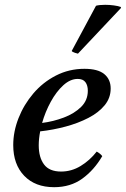

<svg xmlns="http://www.w3.org/2000/svg" viewBox="-20 -766 523 798"><path d="M440 -398Q440 -359 415 -328.5Q390 -298 347.5 -276Q305 -254 253 -240Q201 -226 147 -220Q141 -189 141 -162Q141 -112 163 -82.5Q185 -53 234 -53Q277 -53 315 -76Q353 -99 382 -136Q398 -127 405 -117Q371 -59 322 -23.5Q273 12 205 12Q126 12 80.5 -35.5Q35 -83 35 -163Q35 -219 57 -275Q79 -331 118.5 -377.5Q158 -424 212.5 -452Q267 -480 331 -480Q387 -480 413.5 -458Q440 -436 440 -398ZM155 -255Q202 -261 245.5 -277.5Q289 -294 317 -321.5Q345 -349 345 -389Q345 -411 335 -424.5Q325 -438 303 -438Q272 -438 243 -411.5Q214 -385 191 -343Q168 -301 155 -255ZM482 -737 483 -733 304 -543Q302 -543 291.5 -546.5Q281 -550 278 -554L379 -742Q385 -744 395.5 -745Q406 -746 417 -746Q435 -746 453.5 -743.5Q472 -741 482 -737Z"/></svg>

Font: Tiro Gurmukhi
Style: Italic
Weight: 400
Italic angle: -11°
Designer: Gurmukhi: John Hudson & Fiona Ross, assisted by Paul Hanslow. Latin: John Hudson with Paul Hanslow, assisted by Kaja Soj
Foundry: Tiro Typeworks Ltd.
Version: Version 1.52